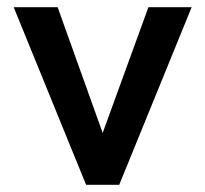

<svg xmlns="http://www.w3.org/2000/svg" viewBox="-20 -513 570 533"><path d="M18 -493H140L265 -144L392 -493H512L311 0H219Z"/></svg>

Font: Hanken Grotesk SemiBold
Style: Regular
Weight: 600
Designer: Alfredo Marco Pradil
Foundry: Hanken Design Co.
Version: Version 3.014